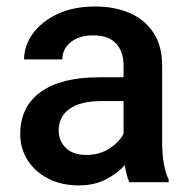

<svg xmlns="http://www.w3.org/2000/svg" viewBox="-20 -558 579 588"><path d="M376 0Q367.2 -19.5 362.3 -52.2Q339.4 -26.9 304.2 -8.5Q269 9.8 220.7 9.8Q168.9 9.8 128.4 -10.7Q87.9 -31.2 64.9 -66.9Q42 -102.5 42 -147.5Q42 -231.4 104.7 -276.4Q167.5 -321.3 283.2 -321.3H358.4V-357.9Q358.4 -399.9 335.4 -424.8Q312.5 -449.7 265.1 -449.7Q222.2 -449.7 196.5 -428.7Q170.9 -407.7 170.9 -376H53.7Q53.7 -418 80.6 -455.1Q107.4 -492.2 156.2 -515.1Q205.1 -538.1 271.5 -538.1Q331.1 -538.1 377.2 -518.1Q423.3 -498 450 -457.8Q476.6 -417.5 476.6 -356.9V-122.1Q476.6 -50.3 496.6 -7.8V0ZM243.7 -83.5Q285.6 -83.5 315.7 -103.5Q345.7 -123.5 358.4 -148.4V-248.5H292Q226.1 -248.5 192.9 -224.6Q159.7 -200.7 159.7 -158.7Q159.7 -126.5 181.6 -105Q203.6 -83.5 243.7 -83.5Z"/></svg>

Font: Vazirmatn FD Medium
Style: Regular
Weight: 500
Designer: Saber Rastikerdar
Foundry: Saber Rastikerdar
Version: Version 33.003